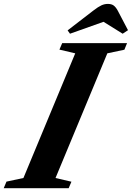

<svg xmlns="http://www.w3.org/2000/svg" viewBox="-84 -988 692 1008"><path d="M-64.5 0 -50 -34.5 39 -53.5 311 -708 228 -727.5 242.5 -761.5H583L569 -727L479.5 -708L207.5 -53.5L291 -34L276.5 0ZM283.5 -811 271 -828.5 406 -932.5Q432 -952.5 448.5 -960Q465 -967.5 482 -967.5Q501 -967.5 512.2 -959.5Q523.5 -951.5 534 -932.5L588 -829.5L560 -811L459.5 -873.5Z"/></svg>

Font: Libre Caslon Text
Style: Italic
Weight: 400
Italic angle: -22.583°
Designer: Pablo Impallari, Rodrigo Fuenzalida, Katja Schimmel
Foundry: Pablo Impallari, Rodrigo Fuenzalida
Version: Version 2.000